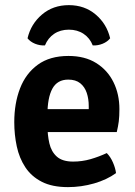

<svg xmlns="http://www.w3.org/2000/svg" viewBox="-20 -734 538 767"><path d="M119.5 -206.5V-298H334.5V-310.5Q334.5 -339 326.5 -363Q318.5 -387 300.5 -401.5Q282.5 -416 252.5 -416Q209 -416 189.2 -379.8Q169.5 -343.5 169.5 -275V-235.5Q169.5 -195 177.2 -161.5Q185 -128 207.2 -108.2Q229.5 -88.5 272 -88.5Q308 -88.5 341.8 -98.2Q375.5 -108 406.5 -122.5Q421.5 -107.5 431.2 -85Q441 -62.5 443.5 -42.5Q407 -16 355.8 -1.2Q304.5 13.5 251.5 13.5Q188.5 13.5 147 -7.8Q105.5 -29 81.2 -65.8Q57 -102.5 47 -149.2Q37 -196 37 -246Q37 -321 60 -380.8Q83 -440.5 131 -475.5Q179 -510.5 253.5 -510.5Q319 -510.5 364.2 -482.2Q409.5 -454 433.2 -406Q457 -358 457 -298Q457 -269 454.5 -249.2Q452 -229.5 446.5 -206.5ZM420 -581Q409 -567 389.8 -559.2Q370.5 -551.5 350.5 -552.5Q339 -582 314 -598.8Q289 -615.5 255 -615.5Q221 -615.5 196.2 -598.8Q171.5 -582 159.5 -552.5Q139.5 -551.5 120.2 -559.2Q101 -567 90 -581Q103.5 -638.5 147.8 -676Q192 -713.5 255 -713.5Q318 -713.5 362.2 -676Q406.5 -638.5 420 -581Z"/></svg>

Font: Signika Light SemiBold
Style: Regular
Weight: 600
Version: Version 2.003;gftools[0.9.32]